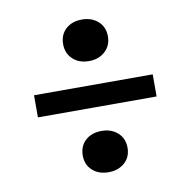

<svg xmlns="http://www.w3.org/2000/svg" viewBox="-68 -694 696 701"><g transform="rotate(-10 280.0 -344.0)"><path d="M363 -550Q363 -516 339.5 -494.5Q316 -473 280 -473Q243 -473 220 -494.5Q197 -516 197 -550Q197 -585 220 -606Q243 -627 280 -627Q316 -627 339.5 -606Q363 -585 363 -550ZM363 -137Q363 -103 339.5 -82Q316 -61 280 -61Q243 -61 220 -82Q197 -103 197 -137Q197 -172 220 -193Q243 -214 280 -214Q316 -214 339.5 -193Q363 -172 363 -137ZM500 -385V-303H60V-385Z"/></g></svg>

Font: Roboto Serif 20pt Medium
Style: Regular
Weight: 500
Version: Version 1.008